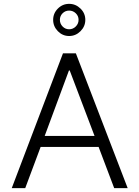

<svg xmlns="http://www.w3.org/2000/svg" viewBox="-20 -977 722 997"><path d="M492 -214H191L111 0H41L307 -700H374L643 0H573ZM471 -271 342 -611H338L212 -271ZM256 -874Q256 -908 280.5 -932.5Q305 -957 339 -957Q373 -957 398 -932.5Q423 -908 423 -874Q423 -840 398 -815Q373 -790 339 -790Q305 -790 280.5 -815Q256 -840 256 -874ZM388 -874Q388 -894 373.5 -908Q359 -922 339 -922Q319 -922 305 -908Q291 -894 291 -874Q291 -854 305 -839.5Q319 -825 339 -825Q359 -825 373.5 -839.5Q388 -854 388 -874Z"/></svg>

Font: Be Vietnam Light
Style: Regular
Weight: 300
Designer: Gabriel Lam
Foundry: TypeRant
Version: Version 4.000